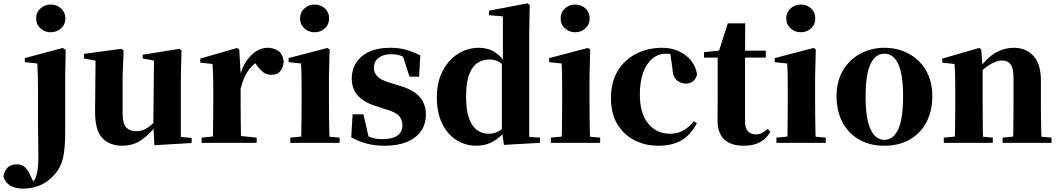

<svg xmlns="http://www.w3.org/2000/svg" viewBox="-124 -846 6273 1137"><path d="M15 271Q-37 271 -66 251.5Q-95 232 -104 198Q-90 127 -24 127Q2 127 20.5 141.5Q39 156 53 187L80 244V250H62V242Q72 231 79.5 220.5Q87 210 92 191Q101 162 102.5 115.5Q104 69 102.5 11Q101 -47 101 -111V-313Q101 -362 100 -398.5Q99 -435 97 -470L23 -478V-502L247 -562L265 -551L262 -392V-68Q262 5 255.5 54Q249 103 233 136.5Q217 170 188 199Q147 241 101 256Q55 271 15 271ZM177 -655Q141 -655 115.5 -678Q90 -701 90 -738Q90 -773 115.5 -796Q141 -819 177 -819Q212 -819 237.5 -796Q263 -773 263 -738Q263 -701 237.5 -678Q212 -655 177 -655Z M600 17Q525 17 481.5 -29Q438 -75 439 -189L442 -505L476 -480L373 -500V-527L595 -557L608 -547L602 -393V-174Q602 -114 623.5 -91.5Q645 -69 682 -69Q723 -69 758 -95Q793 -121 819 -160L858 -103H800Q763 -51 713.5 -17Q664 17 600 17ZM790 14 784 -107V-110L788 -487L721 -500V-522L940 -557L951 -547L947 -393V-35L1011 -29V1Z M1070 0V-31L1177 -42H1287L1396 -31V0ZM1135 0Q1137 -26 1137.5 -68.5Q1138 -111 1138.5 -157Q1139 -203 1139 -238V-321Q1139 -371 1138 -401Q1137 -431 1135 -467L1062 -475V-499L1280 -562L1293 -553L1301 -409V-408V-238Q1301 -203 1301.5 -157Q1302 -111 1302.5 -68.5Q1303 -26 1304 0ZM1301 -321 1262 -386H1294Q1308 -444 1334.5 -483.5Q1361 -523 1394 -543Q1427 -563 1459 -563Q1495 -563 1522 -546Q1549 -529 1556 -484Q1555 -450 1537.5 -426.5Q1520 -403 1482 -403Q1454 -403 1434 -419Q1414 -435 1394 -463L1371 -492L1403 -484Q1365 -458 1341 -420.5Q1317 -383 1301 -321Z M1595 0V-31L1700 -41H1778L1887 -31V0ZM1659 0Q1660 -26 1660.5 -68.5Q1661 -111 1661.5 -157Q1662 -203 1662 -238V-318Q1662 -368 1661.5 -401.5Q1661 -435 1659 -470L1585 -478V-502L1815 -562L1828 -553L1824 -392V-238Q1824 -203 1824.5 -157Q1825 -111 1826 -68.5Q1827 -26 1828 0ZM1739 -655Q1704 -655 1678.5 -678Q1653 -701 1653 -738Q1653 -773 1678.5 -796Q1704 -819 1739 -819Q1775 -819 1800 -796Q1825 -773 1825 -738Q1825 -701 1800 -678Q1775 -655 1739 -655Z M2154 17Q2096 17 2048 4.5Q2000 -8 1956 -33L1964 -169H2028L2062 -22L2008 -29V-65Q2042 -43 2072 -32.5Q2102 -22 2141 -22Q2198 -22 2228.5 -42.5Q2259 -63 2259 -104Q2259 -136 2239.5 -159Q2220 -182 2160 -199L2102 -218Q2035 -238 1997 -278Q1959 -318 1959 -382Q1959 -461 2018.5 -512Q2078 -563 2188 -563Q2238 -563 2279.5 -551.5Q2321 -540 2365 -518L2358 -392H2301L2255 -535L2303 -517V-487Q2273 -507 2250 -516Q2227 -525 2192 -525Q2146 -525 2118 -503.5Q2090 -482 2090 -444Q2090 -417 2110 -394.5Q2130 -372 2188 -355L2247 -337Q2326 -313 2362 -271.5Q2398 -230 2398 -168Q2398 -110 2368.5 -68.5Q2339 -27 2284.5 -5Q2230 17 2154 17Z M2697 17Q2632 17 2578.5 -17Q2525 -51 2494 -115Q2463 -179 2463 -269Q2463 -360 2497.5 -426Q2532 -492 2588.5 -527.5Q2645 -563 2711 -563Q2765 -563 2805 -538Q2845 -513 2878 -462H2887L2868 -450Q2845 -474 2821.5 -484Q2798 -494 2775 -494Q2737 -494 2705.5 -474.5Q2674 -455 2655 -407Q2636 -359 2636 -275Q2636 -194 2653.5 -145.5Q2671 -97 2701.5 -75.5Q2732 -54 2770 -54Q2796 -54 2819.5 -64Q2843 -74 2865 -96L2887 -80H2876Q2843 -35 2798 -9Q2753 17 2697 17ZM2860 12 2848 -77V-79V-471L2854 -483V-749L2772 -756V-783L2999 -826L3013 -817L3010 -657V-35L3074 -31V0Z M3138 0V-31L3243 -41H3321L3430 -31V0ZM3202 0Q3203 -26 3203.5 -68.5Q3204 -111 3204.5 -157Q3205 -203 3205 -238V-318Q3205 -368 3204.5 -401.5Q3204 -435 3202 -470L3128 -478V-502L3358 -562L3371 -553L3367 -392V-238Q3367 -203 3367.5 -157Q3368 -111 3369 -68.5Q3370 -26 3371 0ZM3282 -655Q3247 -655 3221.5 -678Q3196 -701 3196 -738Q3196 -773 3221.5 -796Q3247 -819 3282 -819Q3318 -819 3343 -796Q3368 -773 3368 -738Q3368 -701 3343 -678Q3318 -655 3282 -655Z M3773 17Q3697 17 3633.5 -15.5Q3570 -48 3532 -110.5Q3494 -173 3494 -264Q3494 -362 3535.5 -428.5Q3577 -495 3646 -529Q3715 -563 3798 -563Q3853 -563 3897.5 -542Q3942 -521 3970 -485Q3998 -449 4004 -404Q3988 -351 3937 -351Q3906 -351 3882.5 -372.5Q3859 -394 3857 -449L3843 -545L3920 -499Q3892 -514 3868.5 -521Q3845 -528 3819 -528Q3775 -528 3740 -499.5Q3705 -471 3685 -417Q3665 -363 3665 -286Q3665 -176 3714 -115Q3763 -54 3845 -54Q3889 -54 3924 -74Q3959 -94 3984 -129L4003 -116Q3966 -47 3912 -15Q3858 17 3773 17Z M4208 -505V-546H4411V-505ZM4281 17Q4205 17 4165 -20Q4125 -57 4125 -139Q4125 -169 4125.5 -193.5Q4126 -218 4126 -249V-505H4045V-537L4149 -548L4131 -536L4186 -708H4289L4288 -529V-519V-127Q4288 -87 4305.5 -68.5Q4323 -50 4353 -50Q4372 -50 4387 -58Q4402 -66 4422 -82L4438 -66Q4416 -26 4377.5 -4.5Q4339 17 4281 17Z M4474 0V-31L4579 -41H4657L4766 -31V0ZM4538 0Q4539 -26 4539.5 -68.5Q4540 -111 4540.5 -157Q4541 -203 4541 -238V-318Q4541 -368 4540.5 -401.5Q4540 -435 4538 -470L4464 -478V-502L4694 -562L4707 -553L4703 -392V-238Q4703 -203 4703.5 -157Q4704 -111 4705 -68.5Q4706 -26 4707 0ZM4618 -655Q4583 -655 4557.5 -678Q4532 -701 4532 -738Q4532 -773 4557.5 -796Q4583 -819 4618 -819Q4654 -819 4679 -796Q4704 -773 4704 -738Q4704 -701 4679 -678Q4654 -655 4618 -655Z M5113 17Q5027 17 4963.5 -19.5Q4900 -56 4865 -122Q4830 -188 4830 -276Q4830 -365 4868 -429Q4906 -493 4970.5 -528Q5035 -563 5113 -563Q5192 -563 5256.5 -528.5Q5321 -494 5359 -430Q5397 -366 5397 -276Q5397 -187 5361.5 -121Q5326 -55 5262.5 -19Q5199 17 5113 17ZM5113 -18Q5167 -18 5195.5 -81Q5224 -144 5224 -274Q5224 -405 5195.5 -466.5Q5167 -528 5113 -528Q5060 -528 5031 -466.5Q5002 -405 5002 -274Q5002 -144 5031 -81Q5060 -18 5113 -18Z M5465 0V-31L5569 -41H5648L5755 -31V0ZM5529 0Q5531 -26 5531.5 -68.5Q5532 -111 5532.5 -157Q5533 -203 5533 -238V-321Q5533 -370 5532 -400.5Q5531 -431 5529 -467L5456 -475V-499L5674 -562L5687 -553L5695 -441V-438V-238Q5695 -203 5695.5 -157Q5696 -111 5696.5 -68.5Q5697 -26 5698 0ZM5813 0V-31L5915 -41H5993L6103 -31V0ZM5875 0Q5876 -26 5876.5 -68Q5877 -110 5877.5 -156Q5878 -202 5878 -238V-383Q5878 -441 5861 -464.5Q5844 -488 5809 -488Q5780 -488 5738 -463.5Q5696 -439 5655 -389L5652 -436H5670Q5727 -510 5776 -536.5Q5825 -563 5880 -563Q5951 -563 5995.5 -515.5Q6040 -468 6040 -370V-238Q6040 -202 6040.5 -156Q6041 -110 6042 -68Q6043 -26 6044 0Z"/></svg>

Font: Noto Serif SC ExtraLight Black
Style: Regular
Weight: 900
Version: Version 2.002-H1;hotconv 1.1.0;makeotfexe 2.6.0